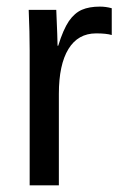

<svg xmlns="http://www.w3.org/2000/svg" viewBox="-20 -558 373 578"><path d="M157.2 -275.4V0H69.3V-405.3Q69.3 -460.9 66.4 -528.3H149.4Q151.4 -483.4 152.3 -456.5Q153.3 -429.7 153.3 -420.4H155.3Q169.9 -468.3 187.5 -494.6Q204.6 -519 226.6 -528.6Q248.5 -538.1 280.8 -538.1Q298.8 -538.1 316.4 -533.2V-452.6Q299.8 -457.5 269.5 -457.5Q214.8 -457.5 186 -410.4Q157.2 -363.3 157.2 -275.4Z"/></svg>

Font: Arimo Nerd Font
Style: Regular
Weight: 400
Designer: Steve Matteson
Foundry: Monotype Imaging Inc.
Version: Version 1.33;Nerd Fonts 3.2.1